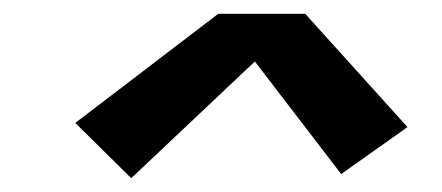

<svg xmlns="http://www.w3.org/2000/svg" viewBox="-20 -714 640 278"><path d="M170 -456 89 -536 296 -694H422L570 -530L474 -462L349 -625Z"/></svg>

Font: Iosevka SS04 Extended
Style: Bold Italic
Weight: 700
Width: 7
Italic angle: -9°
Monospace: yes
Designer: Belleve Invis
Foundry: Belleve Invis
Version: Version 19.0.0; ttfautohint (v1.8.4)